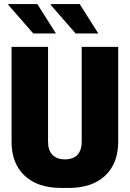

<svg xmlns="http://www.w3.org/2000/svg" viewBox="-20 -917 640 947"><path d="M282 10Q166 10 101.5 -50.5Q37 -111 37 -218V-686H217V-218Q217 -176 238.5 -153.5Q260 -131 300 -131Q341 -131 362 -153.5Q383 -176 383 -218V-686H563V-218Q563 -111 498.5 -50.5Q434 10 319 10ZM353 -752 229 -894 235 -897H373L465 -752ZM144 -752 20 -894 22 -897H164L256 -752Z"/></svg>

Font: Chivo Mono ExtraBold
Style: Regular
Weight: 800
Monospace: yes
Designer: Hector Gatti
Foundry: Omnibus-Type
Version: Version 1.008